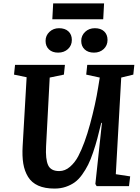

<svg xmlns="http://www.w3.org/2000/svg" viewBox="-20 -1075 809 1109"><path d="M287.1 -1055.2H581.1L576.2 -963.9H282.2ZM320.8 -912.1Q355.5 -912.1 375.2 -893.8Q395 -875.5 395 -844.2Q395 -812.5 372.6 -791.7Q350.1 -771 315.9 -771Q282.2 -771 262.7 -789.6Q243.2 -808.1 243.2 -838.9Q243.2 -869.6 265.6 -890.9Q288.1 -912.1 320.8 -912.1ZM527.8 -912.1Q562 -912.1 581.5 -893.8Q601.1 -875.5 601.1 -844.2Q601.1 -812.5 578.9 -791.7Q556.6 -771 522.9 -771Q488.8 -771 469 -789.6Q449.2 -808.1 449.2 -838.9Q449.2 -869.6 471.7 -890.9Q494.1 -912.1 527.8 -912.1ZM648.9 -68.8 731.9 -56.2 725.1 0H538.1L530.8 -12.2L568.8 -365.2H564.9Q552.2 -312.5 542.2 -274.9Q532.2 -237.3 517.8 -194.8Q503.4 -152.3 489 -123.5Q474.6 -94.7 454.6 -66.7Q434.6 -38.6 411.9 -22.2Q389.2 -5.9 359.6 4.2Q330.1 14.2 294.9 14.2Q238.8 14.2 200.7 -2.9Q162.6 -20 142.1 -53.5Q121.6 -86.9 114.5 -129.9Q107.4 -172.9 110.8 -231L133.8 -628.9L61 -644L66.9 -700.2H355L349.1 -644L267.1 -627L246.1 -230Q242.2 -155.8 257.8 -121.3Q273.4 -86.9 321.8 -86.9Q356 -86.9 384.5 -111.8Q413.1 -136.7 432.1 -172.9Q469.2 -243.7 500.5 -358.9Q531.7 -474.1 546.9 -569.8L556.2 -627L478 -644L483.9 -700.2H755.9L750 -644L680.2 -627Z"/></svg>

Font: Literata Book
Style: Bold Italic
Weight: 700
Italic angle: -3°
Designer: Latin by Veronika Burian and Jose Scaglione. Greek by Irene Vlachou. Cyrillic by Vera Evstafieva
Foundry: TypeTogether
Version: Version 1.003;PS 001.003;hotconv 1.0.88;makeotf.lib2.5.64775